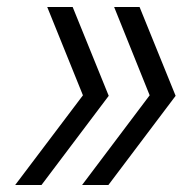

<svg xmlns="http://www.w3.org/2000/svg" viewBox="-20 -531 524 551"><path d="M215.5 0 409.5 -257.5 307.5 -511H380.5L484 -256L291 0ZM23.5 0 218 -257.5 115.5 -511H188.5L292 -256L99 0Z"/></svg>

Font: Overpass Light
Style: Italic
Weight: 300
Italic angle: -10°
Designer: Delve Withrington, Dave Bailey, Thomas Jockin
Foundry: Delve Fonts LLC
Version: Version 4.000; ttfautohint (v1.8.3)